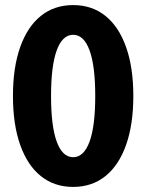

<svg xmlns="http://www.w3.org/2000/svg" viewBox="-20 -728 575 756"><path d="M31 -350Q31 -462 59.5 -542.5Q88 -623 141 -665.5Q194 -708 268 -708Q342 -708 395 -665.5Q448 -623 476.5 -542.5Q505 -462 505 -350Q505 -238 476.5 -157.5Q448 -77 395 -34.5Q342 8 268 8Q194 8 141 -34.5Q88 -77 59.5 -157.5Q31 -238 31 -350ZM355 -350Q355 -469 332.5 -530Q310 -591 268 -591Q226 -591 203.5 -530Q181 -469 181 -350Q181 -231 203.5 -170Q226 -109 268 -109Q310 -109 332.5 -170Q355 -231 355 -350Z"/></svg>

Font: Asap-Bold
Style: Bold
Weight: 700
Designer: Pablo Cosgaya
Foundry: Omnibus-Type
Version: Version 2.000; ttfautohint (v1.8)